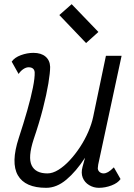

<svg xmlns="http://www.w3.org/2000/svg" viewBox="-20 -885 640 919"><path d="M69 -531 36 -590Q50 -610 80 -621Q110 -632 140 -632Q177 -632 198 -614Q219 -596 220 -565Q220 -537 211.5 -485.5Q203 -434 185.5 -365.5Q168 -297 141 -218Q113 -132 131.5 -93.5Q150 -55 207 -55Q232 -55 259.5 -72Q287 -89 313.5 -117.5Q340 -146 363 -181Q386 -216 402.5 -254Q419 -292 426 -326L487 -618H562L450 -97Q450 -93 449 -88Q448 -83 448 -79Q449 -68 457 -61.5Q465 -55 476 -55Q486 -55 497.5 -61.5Q509 -68 525 -84L557 -28Q544 -9 514 2.5Q484 14 453 14Q428 14 406.5 1Q385 -12 376 -34.5Q367 -57 375 -86L387 -130Q344 -64 297.5 -25Q251 14 201 14Q100 14 65.5 -46Q31 -106 70 -225Q93 -295 110.5 -356.5Q128 -418 137.5 -465.5Q147 -513 146 -539Q145 -551 137.5 -557Q130 -563 117 -563Q105 -563 92 -554.5Q79 -546 69 -531ZM392 -679 264 -813 323 -865 451 -732Z"/></svg>

Font: Victor Mono
Style: Italic
Weight: 400
Italic angle: -12°
Monospace: yes
Designer: Rune Bjørnerås
Version: Version 1.561;gftools[0.9.30]